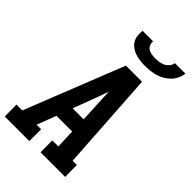

<svg xmlns="http://www.w3.org/2000/svg" viewBox="-282 -1057 1160 1160"><g transform="rotate(45 297.5 -477.5)"><path d="M-4 0 -5 -101H45L296 -735H434L475 -101H511L512 0H302L301 -101H353L348 -224H214L167 -101H206V0ZM345 -325 337 -490Q336 -505 335.5 -520.5Q335 -536 335 -551Q329 -536 323.5 -520.5Q318 -505 313 -490L251 -325ZM379 -815Q357 -815 336 -817.5Q315 -820 295 -826.5Q275 -833 258.5 -845Q242 -857 231.5 -874Q221 -891 218.5 -912Q216 -933 219 -955H309Q307 -939 313 -925Q319 -911 331.5 -903.5Q344 -896 360 -893.5Q376 -891 392 -891Q408 -891 424 -893.5Q440 -896 455.5 -903.5Q471 -911 482 -925Q493 -939 495 -955H585Q582 -933 572.5 -912Q563 -891 546.5 -874Q530 -857 509.5 -845Q489 -833 467 -826.5Q445 -820 423 -817.5Q401 -815 379 -815Z"/></g></svg>

Font: Iosevka Etoile
Style: Bold Italic
Weight: 700
Italic angle: -9°
Designer: Belleve Invis
Foundry: Belleve Invis
Version: Version 28.1.0; ttfautohint (v1.8.4)